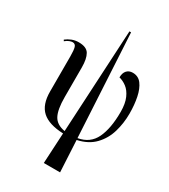

<svg xmlns="http://www.w3.org/2000/svg" viewBox="-235 -872 1073 1216"><g transform="rotate(30 301.5 -263.5)"><path d="M289 233 301 10Q196 6 146.5 -38.5Q97 -83 97 -179V-435Q97 -481 91 -501Q85 -521 65 -521Q56 -521 42.5 -516Q29 -511 13 -498L8 -507Q27 -522 50 -531Q73 -540 99 -540Q157 -540 176 -507Q195 -474 195 -412V-195Q195 -104 218 -61Q241 -18 302 -8L342 -760H354L395 -10Q480 -25 514.5 -97.5Q549 -170 549 -290Q549 -351 531.5 -390.5Q514 -430 487 -450Q460 -470 433 -476Q433 -509 449 -526.5Q465 -544 492 -544Q533 -544 557 -512Q581 -480 592 -426.5Q603 -373 603 -309Q603 -239 584 -174Q565 -109 519.5 -61.5Q474 -14 396 3L408 233Z"/></g></svg>

Font: Noto Serif Display ExtraCondensed Medium
Style: Regular
Weight: 500
Width: 2
Designer: Monotype Design Team
Foundry: Monotype Imaging Inc.
Version: Version 2.009